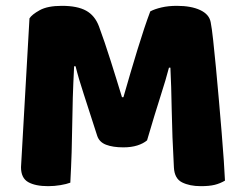

<svg xmlns="http://www.w3.org/2000/svg" viewBox="-20 -630 837 658"><path d="M484 -149Q471 -138 450.5 -131.5Q430 -125 403 -125Q367 -125 343.5 -134Q320 -143 313 -165Q285 -253 267 -307.5Q249 -362 239 -403H234Q231 -344 229.5 -295.5Q228 -247 227.5 -201Q227 -155 225.5 -108Q224 -61 221 -4Q208 1 187 4.5Q166 8 145 8Q101 8 76.5 -6Q52 -20 52 -57L81 -567Q89 -580 116 -595Q143 -610 192 -610Q245 -610 275 -593.5Q305 -577 319 -540Q328 -516 338.5 -485Q349 -454 359.5 -421Q370 -388 380 -355.5Q390 -323 398 -297H403Q427 -381 451 -459.5Q475 -538 495 -591Q510 -599 533.5 -604.5Q557 -610 586 -610Q635 -610 666 -595.5Q697 -581 702 -554Q706 -534 710.5 -492.5Q715 -451 720 -399Q725 -347 730 -289Q735 -231 739.5 -177.5Q744 -124 747 -79.5Q750 -35 751 -11Q734 -1 715.5 3.5Q697 8 668 8Q630 8 604 -5Q578 -18 576 -56Q570 -165 568.5 -252Q567 -339 564 -398H559Q549 -359 530 -300Q511 -241 484 -149Z"/></svg>

Font: Baloo Bhaina
Style: Regular
Weight: 400
Designer: Manish Minz, Shuchita Grover and Ek Type
Foundry: Ek Type
Version: Version 1.443;PS 1.000;hotconv 16.6.51;makeotf.lib2.5.65220;